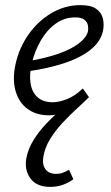

<svg xmlns="http://www.w3.org/2000/svg" viewBox="-20 -442 436 751"><path d="M172 9Q121 9 87 -16.5Q53 -42 40.5 -87.5Q28 -133 41 -192Q55 -255 91.5 -307Q128 -359 181 -390.5Q234 -422 295 -422Q335 -422 355.5 -408Q376 -394 382 -371Q388 -348 383 -322Q374 -279 333.5 -247Q293 -215 230 -194.5Q167 -174 89 -163L91 -203Q157 -214 207.5 -231.5Q258 -249 288 -272Q318 -295 324 -319Q326 -329 324 -342Q322 -355 310.5 -364.5Q299 -374 274 -374Q231 -374 196.5 -348.5Q162 -323 139 -282.5Q116 -242 105 -197Q94 -151 99.5 -116Q105 -81 127 -61.5Q149 -42 186 -42Q211 -42 242.5 -54.5Q274 -67 304 -96L328 -62Q310 -45 290.5 -32Q271 -19 250.5 -10Q230 -1 210 4Q190 9 172 9ZM177 289Q123 289 99 256Q75 223 83 177Q90 140 111 106Q132 72 163 39.5Q194 7 231 -23.5Q268 -54 305 -83L328 -62Q308 -42 280.5 -17Q253 8 225 38Q197 68 176.5 101Q156 134 150 169Q144 201 157.5 219.5Q171 238 199 238Q214 238 226 233.5Q238 229 250 222L267 259Q248 273 225.5 281Q203 289 177 289Z"/></svg>

Font: Ysabeau Office
Style: Italic
Weight: 400
Italic angle: -12°
Designer: Christian Thalmann (Catharsis Fonts)
Version: Version 2.001;gftools[0.9.30]; featfreeze: tnum,lnum,ss02